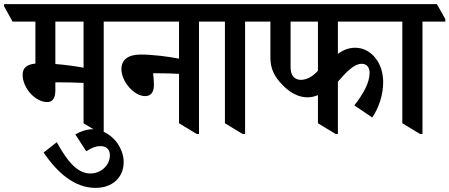

<svg xmlns="http://www.w3.org/2000/svg" viewBox="-70 -644 2184 933"><path d="M159 -148C189 -148 199 -172 199 -206V-244C203 -244 207 -244 210 -244C251 -244 304 -243 336 -241V-45L422 7H434V-539H545V-551L504 -624H-50V-613L-9 -539H102V-335C62 -331 40 -316 40 -280C40 -217 101 -148 159 -148ZM199 -333V-539H336V-315C299 -322 248 -329 199 -333Z M394 269C476 269 531 219 531 143C531 107 516 71 493 42C464 8 423 -16 381 -16C351 -16 323 -6 296 9L349 91C377 73 397 66 418 66C448 66 464 83 464 111C464 157 423 199 369 199C305 199 256 138 206 47L142 97C208 195 292 269 394 269Z M635 -177C665 -177 678 -198 678 -232C678 -251 676 -271 674 -288C680 -288 686 -288 693 -288C733 -288 770 -287 800 -285V-45L886 7H897V-539H1009V-551L968 -624H447V-613L488 -539H800V-359C750 -369 671 -379 613 -379C552 -379 520 -353 520 -308C520 -248 581 -177 635 -177Z M1109 7H1121V-539H1232V-551L1191 -624H911V-613L952 -539H1023V-45Z M1424 -171C1442 -171 1459 -175 1475 -182V-45L1561 7H1572V-247C1613 -295 1651 -334 1688 -334C1712 -334 1726 -317 1726 -290C1726 -241 1694 -186 1652 -132L1739 -73C1771 -121 1792 -183 1792 -244C1792 -290 1779 -331 1755 -361C1731 -392 1697 -412 1656 -412C1623 -412 1596 -400 1572 -382V-539H1871V-551L1830 -624H1134V-613L1175 -539H1244V-364C1244 -311 1262 -272 1304 -230C1337 -196 1378 -171 1424 -171ZM1342 -316V-539H1475V-300C1447 -270 1419 -256 1392 -256C1363 -256 1342 -276 1342 -316Z M1971 7H1983V-539H2094V-551L2053 -624H1773V-613L1814 -539H1885V-45Z"/></svg>

Font: Noto Serif Devanagari Condensed SemiBold
Style: Regular
Weight: 600
Width: 3
Designer: Universal Thirst, Indian Type Foundry and the Monotype Design Team
Foundry: Monotype Imaging Inc.
Version: Version 2.004